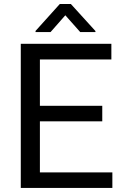

<svg xmlns="http://www.w3.org/2000/svg" viewBox="-20 -927 608 947"><path d="M534.2 -76.7V0H82.5V-710.9H529.3V-633.8H176.8V-405.3H484.4V-328.6H176.8V-76.7ZM329.6 -907.2 450.7 -773.9V-769H375.5L302.2 -851.6L229.5 -769H155.3V-774.4L274.9 -907.2Z"/></svg>

Font: Vazirmatn RD FD
Style: Regular
Weight: 400
Designer: Saber Rastikerdar
Foundry: Saber Rastikerdar
Version: Version 33.003